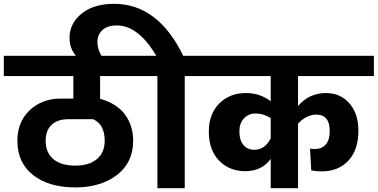

<svg xmlns="http://www.w3.org/2000/svg" viewBox="-40 -985 1977 1005"><path d="M729 -587H484V-468Q572 -443 614.5 -385Q657 -327 657 -248Q657 -134 572 -69Q487 -4 354 -4Q216 -4 133.5 -68.5Q51 -133 51 -248Q51 -347 115.5 -408Q180 -469 279 -469H344V-587H-20V-693H729ZM354 -118Q426 -118 467 -152Q508 -186 508 -248Q508 -335 447 -361H317Q262 -361 230.5 -332Q199 -303 199 -248Q199 -186 239.5 -152Q280 -118 354 -118Z M1024 -693V-587H927V0H784V-587H689V-693H778Q684 -852 571 -852Q523 -852 496.5 -828Q470 -804 470 -765Q470 -722 500 -679L388 -665Q324 -711 324 -787Q324 -863 387.5 -914Q451 -965 557 -965Q787 -965 919 -693Z M1520 -587V-430Q1578 -498 1666 -498Q1742 -498 1789 -444Q1836 -390 1836 -301Q1836 -200 1783.5 -144Q1731 -88 1644 -88Q1614 -88 1589 -93L1583 -207Q1597 -205 1607 -205Q1646 -205 1666 -229.5Q1686 -254 1686 -299Q1686 -385 1616 -385Q1565 -385 1520 -338V0H1377V-153Q1330 -89 1243 -89Q1161 -89 1107 -144Q1053 -199 1053 -297Q1053 -388 1107.5 -443Q1162 -498 1247 -498Q1321 -498 1377 -455V-587H984V-693H1917V-587ZM1291 -201Q1347 -201 1377 -261V-367Q1338 -391 1299 -391Q1261 -391 1237 -365.5Q1213 -340 1213 -297Q1213 -252 1234 -226.5Q1255 -201 1291 -201Z"/></svg>

Font: FiraGO
Style: Bold
Weight: 700
Designer: bBox Type
Foundry: bBox Type GmbH
Version: Version 1.001;PS 001.001;hotconv 1.0.88;makeotf.lib2.5.64775